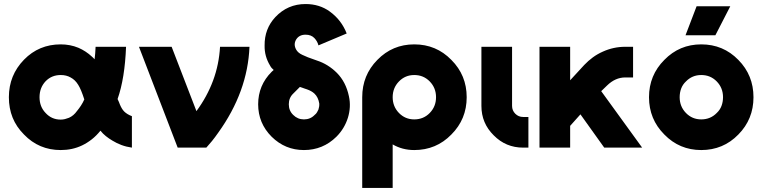

<svg xmlns="http://www.w3.org/2000/svg" viewBox="-20 -732 3780 952"><path d="M281 -512Q173 -512 99 -436Q24 -359 24 -250Q24 -195 42.5 -149Q61 -103 99 -65Q173 12 281 12Q339 12 387 -11Q412 -23 435 -41Q458 -59 478 -84Q490 -69 505 -57Q520 -45 537 -35Q558 -22 582 -13Q606 -4 634 0V-156Q623 -160 613 -166Q603 -172 596 -179Q589 -186 583.5 -195.5Q578 -205 574 -215Q573 -219 570 -225.5Q567 -232 563 -241Q581 -292 591.5 -357Q602 -422 605 -500H454Q453 -482 452 -466.5Q451 -451 449 -438Q446 -442 442.5 -445Q439 -448 436 -451Q406 -479 369 -495Q328 -512 281 -512ZM281 -360Q309 -360 330 -348Q353 -336 368 -311Q375 -300 382.5 -282Q390 -264 398 -239Q391 -223 381.5 -208.5Q372 -194 362 -182Q345 -158 322 -148Q312 -144 302 -141.5Q292 -139 281 -139Q236 -139 206 -172Q176 -203 176 -250Q176 -297 206 -329Q236 -360 281 -360Z M669 -500 861 0H1003Q1016 -14 1031 -32.5Q1046 -51 1062 -74Q1208 -277 1217 -500H1071Q1066 -412 1036.5 -332.5Q1007 -253 954 -181L831 -500Z M1495 -712Q1406 -712 1345 -647Q1291 -589 1292 -506Q1291 -453 1319 -407Q1322 -401 1326.5 -395.5Q1331 -390 1337 -385L1327 -376Q1260 -309 1260 -215Q1260 -121 1327 -54Q1394 12 1487 12Q1581 12 1648 -54Q1688 -94 1705 -148Q1713 -174 1714.5 -201Q1716 -228 1710 -255Q1695 -326 1650 -371Q1629 -392 1604 -407.5Q1579 -423 1551 -432Q1524 -441 1506.5 -448Q1489 -455 1479 -460Q1468 -465 1460 -472Q1452 -479 1448 -487Q1434 -513 1449 -537Q1464 -560 1495 -560Q1523 -560 1539 -543Q1554 -527 1559 -507L1699 -566Q1673 -633 1615 -675Q1564 -712 1495 -712ZM1467 -301Q1472 -300 1477.5 -297.5Q1483 -295 1490 -293Q1495 -291 1497.5 -290.5Q1500 -290 1502 -289Q1525 -281 1539 -268Q1558 -250 1563 -219Q1564 -204 1559 -189Q1556 -183 1552 -175.5Q1548 -168 1540 -162Q1519 -140 1487 -140Q1456 -140 1434 -162Q1412 -183 1412 -215Q1412 -247 1434 -268Z M2034 -360Q2080 -360 2111 -328Q2142 -296 2142 -250Q2142 -204 2111 -172Q2080 -140 2034 -140Q1989 -140 1958 -172Q1927 -204 1927 -250Q1927 -296 1958 -328Q1989 -360 2034 -360ZM2034 -512Q1926 -512 1851 -435Q1776 -359 1776 -250V200H1927V-16Q1975 12 2034 12Q2143 12 2218 -65Q2294 -141 2294 -250Q2294 -359 2218 -435Q2143 -512 2034 -512Z M2367 -500V-207Q2367 -121 2428 -61Q2488 0 2574 0H2600V-152H2574Q2551 -152 2535 -168Q2519 -184 2519 -207V-500Z M2655 -500V0H2807V-108L2858 -165L2976 0H3164L2961 -280L2990 -308Q3031 -348 3080 -348H3119V-500H3080Q3022 -500 2969 -476Q2942 -464 2919.5 -447.5Q2897 -431 2877 -410L2807 -334V-500Z M3457 -512Q3349 -512 3274 -435Q3198 -359 3198 -250Q3198 -141 3274 -65Q3349 12 3457 12Q3566 12 3641 -65Q3716 -141 3716 -250Q3716 -359 3641 -435Q3566 -512 3457 -512ZM3457 -360Q3503 -360 3534 -328Q3565 -296 3565 -250Q3565 -227 3557.5 -207Q3550 -187 3534 -172Q3503 -140 3457 -140Q3412 -140 3381 -172Q3350 -204 3350 -250Q3350 -273 3357.5 -293Q3365 -313 3381 -328Q3412 -360 3457 -360ZM3379 -557H3527L3601 -701H3434Z"/></svg>

Font: Unageo
Style: ExtraBold
Weight: 800
Designer: Richard Sepsi
Foundry: Richard Sepsi
Version: Version 2.000